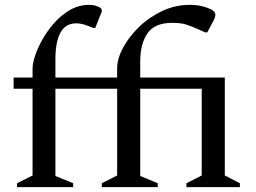

<svg xmlns="http://www.w3.org/2000/svg" viewBox="-20 -770 1055 790"><path d="M50 0V-16L114 -48V-405H36V-451H114V-489Q114 -509 124.5 -541Q135 -573 155.5 -609Q176 -645 204.5 -677Q233 -709 269 -729.5Q305 -750 347 -750Q360 -750 369.5 -747.5Q379 -745 385 -742Q399 -737 399 -726Q399 -718 393 -708L372 -655H364L346 -662Q334 -667 321 -670.5Q308 -674 294 -674Q250 -674 229 -636Q208 -598 208 -527V-451H462V-489Q462 -528 486 -573Q510 -618 551.5 -658.5Q593 -699 647 -724.5Q701 -750 761 -750Q785 -750 802 -746.5Q819 -743 830 -739Q866 -727 866 -710Q866 -700 861 -690L833 -637H823L797 -649Q768 -662 746 -669Q724 -676 689 -676Q616 -676 586.5 -632.5Q557 -589 557 -518V-451H905V-48L967 -16V0H747V-16L810 -48V-405H557V-46L629 -16V0H399V-16L462 -48V-405H208V-46L281 -16V0Z"/></svg>

Font: Spectral SC Medium
Style: Regular
Weight: 500
Designer: Jean-Baptiste Levee
Foundry: Production Type
Version: Version 2.001